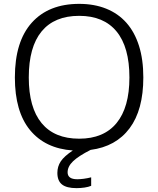

<svg xmlns="http://www.w3.org/2000/svg" viewBox="-20 -770 820 994"><path d="M376 204Q325 204 301 185Q277 166 277 125Q277 92 294.5 65.5Q312 39 357 9Q214 -1 135.5 -96.5Q57 -192 57 -369Q57 -555 144.5 -652.5Q232 -750 390 -750Q468 -750 530 -725Q592 -700 634.5 -652Q677 -604 699.5 -533Q722 -462 722 -369Q722 -201 651 -106Q580 -11 449 6Q386 38 358 65Q330 92 330 122Q330 158 380 158Q394 158 413.5 155.5Q433 153 452 148V192Q438 198 417.5 201Q397 204 376 204ZM390 -52Q517 -52 583.5 -133Q650 -214 650 -369Q650 -526 583.5 -607Q517 -688 390 -688Q262 -688 195.5 -607.5Q129 -527 129 -369Q129 -213 195.5 -132.5Q262 -52 390 -52Z"/></svg>

Font: Encode Sans Wide
Style: Light
Weight: 300
Designer: Pablo Impallari, Andres Torresi
Foundry: Pablo Impallari, Andres Torresi
Version: Version 1.000; ttfautohint (v1.00) -l 8 -r 50 -G 200 -x 14 -